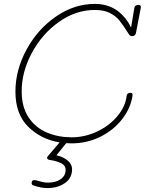

<svg xmlns="http://www.w3.org/2000/svg" viewBox="-20 -732 741 983"><path d="M701 -693 676 -563Q673 -547 656 -547Q645 -547 639 -558Q611 -603 591.5 -627Q572 -651 541.5 -666Q511 -681 465 -681Q368 -681 281.5 -619.5Q195 -558 143 -461Q91 -364 91 -265Q91 -183 127 -130Q163 -77 221 -53Q279 -29 346 -29Q415 -29 478 -59Q541 -89 581.5 -138Q622 -187 628 -239Q630 -257 647 -257Q654 -257 657 -253Q660 -249 658 -239Q648 -177 605 -121.5Q562 -66 494 -32Q426 2 346 2Q328 2 319 1L269 63Q304 71 326.5 90Q349 109 349 134Q349 180 312 205.5Q275 231 222 231Q190 231 150 217Q142 214 142 206Q142 186 164 191Q177 195 193.5 199Q210 203 225 203Q265 203 290.5 185.5Q316 168 316 137Q316 116 295 104.5Q274 93 236 87Q221 85 221 76Q221 74 223 70L285 -3Q189 -19 124 -83.5Q59 -148 59 -263Q59 -373 115.5 -477.5Q172 -582 266 -647Q360 -712 465 -712Q531 -712 577.5 -679.5Q624 -647 651 -591L668 -692Q669 -699 674.5 -703Q680 -707 688 -707Q703 -707 701 -693Z"/></svg>

Font: Mali ExtraLight
Style: Italic
Weight: 275
Italic angle: -10°
Version: Version 1.000; ttfautohint (v1.6)